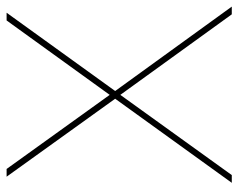

<svg xmlns="http://www.w3.org/2000/svg" viewBox="-92 -648 739 596"><g transform="rotate(-90 278.0 -349.5)"><path d="M28 -699 270 -362 9 0H33L282 -346L532 0H556L294 -362L537 -699H513L282 -379L52 -699Z"/></g></svg>

Font: Argentum Sans Thin
Style: Regular
Weight: 250
Designer: Julieta Ulanovsky
Foundry: Julieta Ulanovsky
Version: Version 5.001;February 15, 2019;FontCreator 11.5.0.2425 64-b